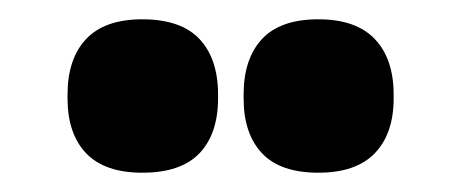

<svg xmlns="http://www.w3.org/2000/svg" viewBox="-20 -710 478 199"><path d="M127.5 -531Q88.5 -531 69.2 -551.2Q50 -571.5 50 -608V-612Q50 -649 69.2 -669.5Q88.5 -690 127.5 -690Q167.5 -690 186.8 -669.5Q206 -649 206 -612V-608Q206 -571.5 186.8 -551.2Q167.5 -531 127.5 -531ZM310 -531Q270.5 -531 251.5 -551.2Q232.5 -571.5 232.5 -608V-612Q232.5 -649 251.5 -669.5Q270.5 -690 310 -690Q349 -690 368.5 -669.5Q388 -649 388 -612V-608Q388 -571.5 368.5 -551.2Q349 -531 310 -531Z"/></svg>

Font: Anek Tamil Medium ExtraBold
Style: Regular
Weight: 800
Version: Version 1.003